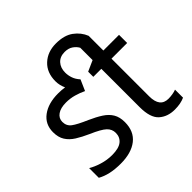

<svg xmlns="http://www.w3.org/2000/svg" viewBox="-192 -944 1135 1135"><g transform="rotate(-45 375.5 -377.0)"><path d="M196 10Q147 10 110 1.5Q73 -7 45 -23V-104Q73 -87 113.5 -74.5Q154 -62 196 -62Q252 -62 278 -83Q304 -104 304 -140Q304 -171 280.5 -193Q257 -215 190 -244Q145 -264 112.5 -284.5Q80 -305 62 -333.5Q44 -362 44 -405Q44 -471 94.5 -508.5Q145 -546 227 -546Q255 -546 282 -542Q275 -557 271 -573.5Q267 -590 267 -608Q267 -680 312 -722Q357 -764 427 -764Q496 -764 537 -734Q578 -704 596 -659V-536H727V-468H596V-153Q596 -62 667 -62Q684 -62 702 -65Q720 -68 732 -73V-6Q698 10 648 10Q588 10 549.5 -24.5Q511 -59 511 -148V-468H444V-511L511 -541V-644Q500 -664 479.5 -678Q459 -692 428 -692Q389 -692 366.5 -667.5Q344 -643 344 -603Q344 -580 352 -556.5Q360 -533 380 -511L350 -443Q321 -457 289 -466Q257 -475 223 -475Q177 -475 151.5 -457Q126 -439 126 -409Q126 -375 152 -355.5Q178 -336 243 -308Q288 -288 320.5 -267Q353 -246 370 -217.5Q387 -189 387 -147Q387 -70 336 -30Q285 10 196 10Z"/></g></svg>

Font: Noto Sans SemiCondensed
Style: Regular
Weight: 400
Width: 4
Designer: Monotype Design Team
Foundry: Monotype Imaging Inc.
Version: Version 2.013; ttfautohint (v1.8.4.7-5d5b)